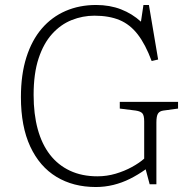

<svg xmlns="http://www.w3.org/2000/svg" viewBox="-20 -737 764 771"><path d="M365 14Q274 14 206.5 -27Q139 -68 101.5 -148.5Q64 -229 64 -347Q64 -438 86 -507Q108 -576 148 -622.5Q188 -669 243.5 -693Q299 -717 366 -717Q421 -717 466 -699.5Q511 -682 546 -650L556 -717H578L615 -498L589 -492Q564 -559 533 -599Q502 -639 460 -656.5Q418 -674 359 -674Q312 -674 268 -656.5Q224 -639 189.5 -601Q155 -563 135 -502.5Q115 -442 115 -356Q115 -279 131.5 -218.5Q148 -158 180.5 -116Q213 -74 261 -51.5Q309 -29 371 -29Q409 -29 444.5 -39.5Q480 -50 510 -66.5Q540 -83 559 -100V-250Q559 -273 552 -281.5Q545 -290 525 -293L461 -301V-328H695V-301L636 -293Q621 -291 614.5 -281Q608 -271 608 -245V3H581L565 -57Q534 -35 502 -19Q470 -3 435.5 5.5Q401 14 365 14Z"/></svg>

Font: Literata 18pt ExtraLight
Style: Regular
Weight: 250
Designer: Latin by Veronika Burian and Jose Scaglione. Greek by Irene Vlachou. Cyrillic by Vera Evstafieva.
Foundry: TypeTogether
Version: Version 3.103;gftools[0.9.29]